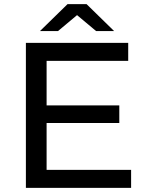

<svg xmlns="http://www.w3.org/2000/svg" viewBox="-20 -907 710 927"><path d="M105 0V-700H599V-613H205V-398H556V-313H205V-87H613V0ZM173 -757 306 -887H398L531 -757H444L352 -834L260 -757Z"/></svg>

Font: Montserrat Medium
Style: Regular
Weight: 500
Designer: Julieta Ulanovsky
Foundry: Julieta Ulanovsky
Version: Version 9.000; ttfautohint (v1.8.4.7-5d5b)